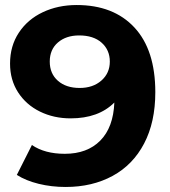

<svg xmlns="http://www.w3.org/2000/svg" viewBox="-20 -732 677 764"><path d="M598 -365Q598 -246 553.5 -161Q509 -76 428 -32Q347 12 241 12Q185 12 134 -0.5Q83 -13 47 -36L107 -155Q158 -120 238 -120Q327 -120 379 -172.5Q431 -225 435 -324Q372 -261 261 -261Q194 -261 139 -288Q84 -315 52 -364.5Q20 -414 20 -479Q20 -549 55 -602Q90 -655 150.5 -683.5Q211 -712 285 -712Q432 -712 515 -622.5Q598 -533 598 -365ZM417 -487Q417 -533 384.5 -562Q352 -591 295 -591Q243 -591 210.5 -563Q178 -535 178 -487Q178 -439 210.5 -410.5Q243 -382 297 -382Q350 -382 383.5 -411.5Q417 -441 417 -487Z"/></svg>

Font: Montserrat-Bold
Style: Bold
Weight: 700
Version: Version 7.200